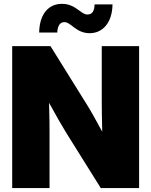

<svg xmlns="http://www.w3.org/2000/svg" viewBox="-20 -964 775 984"><path d="M42.5 0H233.9V-281.2C233.9 -311 233.9 -369.1 231.4 -437C267.1 -371.6 300.3 -314.5 320.8 -281.2L496.6 0H692.9V-727.5H501.5V-440.4C501.5 -406.7 502.4 -347.2 503.9 -289.1C475.6 -341.3 445.3 -396 428.2 -423.3L238.8 -727.5H42.5ZM439.9 -793.9C504.4 -793.9 555.2 -845.2 556.6 -941.4H464.8C463.4 -908.2 454.1 -889.6 427.7 -889.6C394 -889.6 368.2 -944.3 297.4 -944.3C231.4 -944.3 182.6 -895.5 180.7 -797.4H273.4C274.9 -831.1 287.1 -850.6 309.6 -850.6C344.7 -850.6 368.7 -793.9 439.9 -793.9Z"/></svg>

Font: Raveo Display Display ExtraBold
Style: Regular
Weight: 800
Designer: Jakub Foglar, Rasmus Andersson (Inter)
Foundry: Jakubfoglar.com
Version: Version 1.100;Glyphs 3.2.3 (3260)